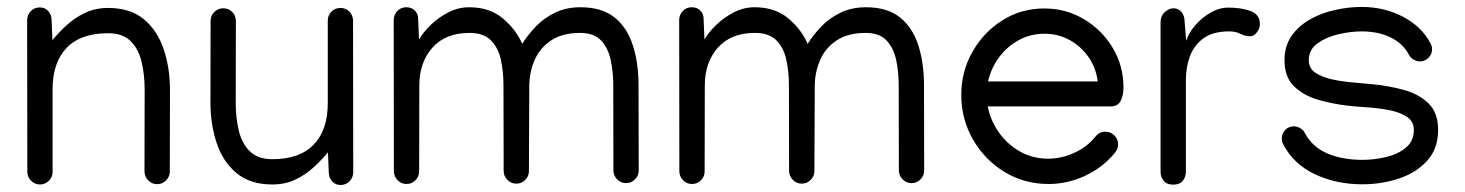

<svg xmlns="http://www.w3.org/2000/svg" viewBox="-20 -523 4243 556"><path d="M95.2 -501.5Q110.4 -501.5 119.9 -490.7Q129.4 -480 129.4 -464.8L131.8 -406.7Q149.4 -428.2 172.6 -449.7Q195.8 -471.2 225.8 -485.6Q255.9 -500 293 -500Q357.9 -500 397.2 -466.8Q436.5 -433.6 454.3 -379.6Q472.2 -325.7 472.2 -263.2L471.7 -26.4Q471.7 -11.2 460.9 -0.5Q450.2 10.3 435.1 10.3Q419.9 10.3 409.2 -0.7Q398.4 -11.7 398.4 -26.9L398.9 -263.2Q398.9 -306.6 390.1 -343.8Q381.3 -380.9 358.4 -403.8Q335.4 -426.8 293 -426.8Q213.4 -426.8 172.9 -384.3Q132.3 -341.8 132.3 -264.6V-25.4Q132.3 -10.3 121.6 0.5Q110.8 11.2 95.7 11.2Q80.6 11.2 69.8 0.2Q59.1 -10.7 59.1 -25.9L58.6 -464.4Q58.6 -480 69.1 -490.7Q79.6 -501.5 95.2 -501.5Z M966.3 12.7Q951.2 12.7 941.7 2Q932.1 -8.8 932.1 -23.9L929.7 -82Q912.6 -61 889.2 -39.3Q865.7 -17.6 835.9 -3.2Q806.2 11.2 768.6 11.2Q704.1 11.2 664.6 -22Q625 -55.2 607.2 -109.4Q589.4 -163.6 589.4 -225.6L589.8 -462.4Q589.8 -477.5 600.6 -488.3Q611.3 -499 626.5 -499Q642.1 -499 652.6 -488.3Q663.1 -477.5 663.1 -461.9L662.6 -225.6Q662.6 -182.6 671.4 -145.3Q680.2 -107.9 703.4 -85Q726.6 -62 768.6 -62Q848.1 -62 888.7 -104.5Q929.2 -147 929.2 -224.1V-463.4Q929.2 -478.5 939.9 -489.3Q950.7 -500 965.8 -500Q981.4 -500 991.9 -489.3Q1002.4 -478.5 1002.4 -462.9L1002.9 -24.4Q1002.9 -9.3 992.4 1.7Q981.9 12.7 966.3 12.7Z M1492.2 -396Q1508.3 -421.9 1531.7 -446.3Q1555.2 -470.7 1587.4 -486.3Q1619.6 -502 1661.1 -502Q1723.1 -502 1759.8 -472.4Q1796.4 -442.9 1812.7 -391.6Q1829.1 -340.3 1829.1 -275.4L1829.6 -29.3Q1829.6 -14.2 1818.8 -3.4Q1808.1 7.3 1793 7.3Q1777.8 7.3 1767.1 -3.7Q1756.3 -14.6 1756.3 -29.8L1755.9 -275.4Q1755.9 -315.4 1748.3 -350.1Q1740.7 -384.8 1720.2 -406.2Q1699.7 -427.7 1660.2 -427.7Q1608.9 -427.7 1576.2 -406Q1543.5 -384.3 1528.3 -349.4Q1513.2 -314.5 1512.7 -275.4L1511.7 -27.8Q1511.7 -12.7 1501 -2Q1490.2 8.8 1475.1 8.8Q1460 8.8 1449.2 -2.2Q1438.5 -13.2 1438.5 -28.3L1438 -275.4Q1438 -316.4 1430.2 -351.1Q1422.4 -385.7 1401.1 -406.7Q1379.9 -427.7 1339.8 -427.7Q1270 -427.7 1232.2 -385Q1194.3 -342.3 1194.3 -275.4L1193.8 -26.9Q1193.8 -11.7 1183.1 -1Q1172.4 9.8 1157.2 9.8Q1142.1 9.8 1131.3 -1.2Q1120.6 -12.2 1120.6 -27.3L1120.1 -466.8Q1121.1 -481.9 1131.3 -491.9Q1141.6 -502 1156.7 -502Q1172.4 -502 1181.9 -491.9Q1191.4 -481.9 1190.9 -466.3L1193.4 -408.7Q1205.6 -429.7 1227.8 -451.2Q1250 -472.7 1278.6 -487.3Q1307.1 -502 1338.4 -502Q1397.5 -502 1435.8 -470Q1474.1 -438 1492.2 -396Z M2318.8 -396Q2335 -421.9 2358.4 -446.3Q2381.8 -470.7 2414.1 -486.3Q2446.3 -502 2487.8 -502Q2549.8 -502 2586.4 -472.4Q2623 -442.9 2639.4 -391.6Q2655.8 -340.3 2655.8 -275.4L2656.2 -29.3Q2656.2 -14.2 2645.5 -3.4Q2634.8 7.3 2619.6 7.3Q2604.5 7.3 2593.8 -3.7Q2583 -14.6 2583 -29.8L2582.5 -275.4Q2582.5 -315.4 2575 -350.1Q2567.4 -384.8 2546.9 -406.2Q2526.4 -427.7 2486.8 -427.7Q2435.5 -427.7 2402.8 -406Q2370.1 -384.3 2355 -349.4Q2339.8 -314.5 2339.4 -275.4L2338.4 -27.8Q2338.4 -12.7 2327.6 -2Q2316.9 8.8 2301.8 8.8Q2286.6 8.8 2275.9 -2.2Q2265.1 -13.2 2265.1 -28.3L2264.6 -275.4Q2264.6 -316.4 2256.8 -351.1Q2249 -385.7 2227.8 -406.7Q2206.5 -427.7 2166.5 -427.7Q2096.7 -427.7 2058.8 -385Q2021 -342.3 2021 -275.4L2020.5 -26.9Q2020.5 -11.7 2009.8 -1Q1999 9.8 1983.9 9.8Q1968.8 9.8 1958 -1.2Q1947.3 -12.2 1947.3 -27.3L1946.8 -466.8Q1947.8 -481.9 1958 -491.9Q1968.3 -502 1983.4 -502Q1999 -502 2008.5 -491.9Q2018.1 -481.9 2017.6 -466.3L2020 -408.7Q2032.2 -429.7 2054.4 -451.2Q2076.7 -472.7 2105.2 -487.3Q2133.8 -502 2165 -502Q2224.1 -502 2262.5 -470Q2300.8 -438 2318.8 -396Z M3016.6 9.8Q2945.8 9.8 2888.4 -25.4Q2831.1 -60.5 2797.4 -119.4Q2763.7 -178.2 2763.7 -248.5Q2763.7 -315.4 2795.7 -372.3Q2827.6 -429.2 2882.3 -463.9Q2937 -498.5 3004.4 -498.5Q3066.4 -498.5 3118.4 -467.8Q3170.4 -437 3201.9 -385Q3233.4 -333 3233.4 -269.5Q3233.4 -247.1 3225.3 -231Q3217.3 -214.8 3195.8 -214.8H2840.3Q2848.1 -174.3 2872.3 -139.9Q2896.5 -105.5 2933.3 -84.5Q2970.2 -63.5 3015.6 -63.5Q3054.2 -63.5 3091.3 -80.6Q3128.4 -97.7 3152.3 -127.4Q3163.1 -141.6 3181.2 -141.6Q3196.3 -141.6 3207 -130.9Q3217.8 -120.1 3217.8 -105Q3217.8 -91.8 3209 -81.1Q3173.8 -38.1 3122.8 -14.2Q3071.8 9.8 3016.6 9.8ZM3158.7 -287.1Q3154.3 -325.2 3132.8 -356.7Q3111.3 -388.2 3078.1 -406.7Q3044.9 -425.3 3004.9 -425.3Q2963.4 -425.3 2929.2 -406.2Q2895 -387.2 2872.3 -356Q2849.6 -324.7 2841.3 -287.1Z M3628.4 -453.6Q3628.4 -440.4 3619.6 -429.2Q3610.8 -418 3600.6 -418Q3585.4 -418 3572 -425Q3558.6 -432.1 3539.6 -432.1Q3491.7 -432.1 3464.4 -411.6Q3437 -391.1 3425.5 -359.1Q3414.1 -327.1 3414.1 -291.5V-25.4Q3414.1 -10.3 3405 0.7Q3396 11.7 3377.4 11.7Q3359.4 11.7 3350.1 0.7Q3340.8 -10.3 3340.8 -25.4V-458.5Q3340.8 -476.6 3352.8 -487.8Q3364.7 -499 3378.4 -499Q3392.6 -499 3401.6 -488Q3410.6 -477.1 3410.6 -458.5L3415 -404.8Q3421.9 -427.2 3440.7 -449.2Q3459.5 -471.2 3485.1 -486.1Q3510.7 -501 3537.1 -501Q3574.7 -501 3601.6 -491Q3628.4 -481 3628.4 -453.6Z M3923.3 -502.9Q3988.8 -502.9 4042.7 -474.6Q4096.7 -446.3 4122.6 -397.5Q4127 -389.6 4127 -380.4Q4127 -365.7 4116.5 -355.5Q4106 -345.2 4091.3 -345.2Q4082.5 -345.2 4073.2 -350.8Q4064 -356.4 4060.1 -364.3Q4042.5 -397.5 4006.6 -414.8Q3970.7 -432.1 3922.9 -432.1Q3892.6 -432.1 3856.9 -424.1Q3821.3 -416 3795.7 -397.7Q3770 -379.4 3770 -348.6Q3770 -324.7 3790.5 -311.5Q3811 -298.3 3841.6 -292.2Q3872.1 -286.1 3903.6 -283.7Q3935.1 -281.2 3957.5 -278.8Q4002 -274.4 4044.9 -262.7Q4087.9 -251 4116.2 -224.1Q4144.5 -197.3 4144.5 -146.5Q4144.5 -91.8 4112.3 -56.9Q4080.1 -22 4029.8 -5.6Q3979.5 10.7 3925.3 10.7Q3849.1 10.7 3787.1 -18.8Q3725.1 -48.3 3695.8 -105.5Q3691.9 -112.3 3691.9 -122.1Q3691.9 -136.7 3702.1 -147Q3712.4 -157.2 3727.1 -157.2Q3736.3 -157.2 3745.6 -151.6Q3754.9 -146 3758.8 -137.7Q3779.8 -97.7 3823.2 -78.9Q3866.7 -60.1 3925.3 -60.1Q3959 -60.1 3993.4 -68.1Q4027.8 -76.2 4051 -95.2Q4074.2 -114.3 4074.2 -146.5Q4074.2 -171.9 4053.2 -185.3Q4032.2 -198.7 4000.5 -204.6Q3968.8 -210.4 3936.3 -212.4Q3903.8 -214.4 3880.4 -217.3Q3838.9 -222.2 3797.1 -234.1Q3755.4 -246.1 3727.5 -272.9Q3699.7 -299.8 3699.7 -348.6Q3699.7 -389.6 3720 -418.7Q3740.2 -447.8 3773.2 -466.6Q3806.2 -485.4 3845.7 -494.1Q3885.3 -502.9 3923.3 -502.9Z"/></svg>

Font: Manjari
Style: Regular
Weight: 400
Designer: Santhosh Thottingal <santhosh.thottingal@gmail.com>
Foundry: SMC
Version: Version 2.000